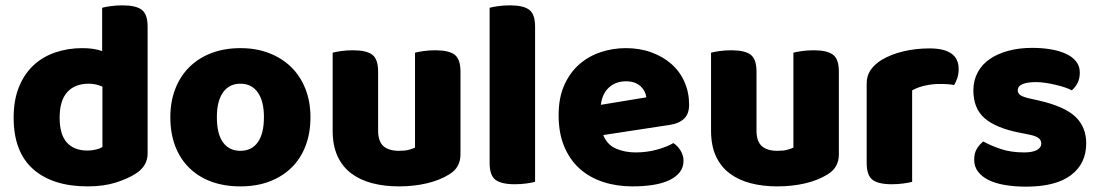

<svg xmlns="http://www.w3.org/2000/svg" viewBox="-20 -681 4112 718"><path d="M288 -501Q331 -501 362 -490V-652Q373 -655 393.5 -658Q414 -661 438 -661Q488 -661 510 -644.5Q532 -628 532 -581V-107Q532 -60 488 -32Q459 -13 413.5 1.5Q368 16 308 16Q177 16 104 -48.5Q31 -113 31 -241Q31 -307 51 -356Q71 -405 105.5 -437Q140 -469 187 -485Q234 -501 288 -501ZM363 -357Q352 -362 339 -365Q326 -368 312 -368Q260 -368 231.5 -336.5Q203 -305 203 -241Q203 -178 230 -148Q257 -118 307 -118Q325 -118 340 -122Q355 -126 363 -131Z M1141 -243Q1141 -183 1122.5 -135Q1104 -87 1069.5 -53.5Q1035 -20 987 -2Q939 16 879 16Q819 16 771 -1.5Q723 -19 688.5 -52.5Q654 -86 635.5 -134Q617 -182 617 -243Q617 -302 636 -350Q655 -398 689.5 -431.5Q724 -465 772 -483Q820 -501 879 -501Q938 -501 986 -482.5Q1034 -464 1068.5 -430.5Q1103 -397 1122 -349Q1141 -301 1141 -243ZM879 -368Q837 -368 814 -335.5Q791 -303 791 -243Q791 -180 814 -148.5Q837 -117 879 -117Q921 -117 944 -149Q967 -181 967 -243Q967 -303 944 -335.5Q921 -368 879 -368Z M1224 -484Q1235 -487 1255.5 -490Q1276 -493 1300 -493Q1350 -493 1372 -476.5Q1394 -460 1394 -413V-193Q1394 -152 1414 -134.5Q1434 -117 1472 -117Q1495 -117 1509.5 -121Q1524 -125 1532 -129V-484Q1543 -487 1563.5 -490Q1584 -493 1608 -493Q1658 -493 1680 -476.5Q1702 -460 1702 -413V-104Q1702 -54 1660 -29Q1625 -7 1576.5 4.5Q1528 16 1471 16Q1417 16 1371.5 4Q1326 -8 1293 -33Q1260 -58 1242 -97.5Q1224 -137 1224 -193Z M1905 8Q1855 8 1833 -8.5Q1811 -25 1811 -72V-652Q1822 -655 1842.5 -658Q1863 -661 1887 -661Q1937 -661 1959 -644.5Q1981 -628 1981 -581V-1Q1970 2 1949.5 5Q1929 8 1905 8Z M2236 -176Q2250 -140 2283 -125.5Q2316 -111 2357 -111Q2399 -111 2437 -121.5Q2475 -132 2498 -146Q2514 -136 2525 -118Q2536 -100 2536 -80Q2536 -55 2522 -37Q2508 -19 2482.5 -7Q2457 5 2422 10.5Q2387 16 2345 16Q2286 16 2235.5 -0.5Q2185 -17 2148 -50Q2111 -83 2090 -133Q2069 -183 2069 -250Q2069 -316 2090.5 -363.5Q2112 -411 2147.5 -441.5Q2183 -472 2228 -486.5Q2273 -501 2320 -501Q2373 -501 2416.5 -485Q2460 -469 2491.5 -441Q2523 -413 2540 -374Q2557 -335 2557 -289Q2557 -255 2538 -237Q2519 -219 2485 -214ZM2321 -377Q2283 -377 2257.5 -354Q2232 -331 2227 -289L2397 -317Q2396 -327 2391 -337.5Q2386 -348 2377 -357Q2368 -366 2354 -371.5Q2340 -377 2321 -377Z M2639 -484Q2650 -487 2670.5 -490Q2691 -493 2715 -493Q2765 -493 2787 -476.5Q2809 -460 2809 -413V-193Q2809 -152 2829 -134.5Q2849 -117 2887 -117Q2910 -117 2924.5 -121Q2939 -125 2947 -129V-484Q2958 -487 2978.5 -490Q2999 -493 3023 -493Q3073 -493 3095 -476.5Q3117 -460 3117 -413V-104Q3117 -54 3075 -29Q3040 -7 2991.5 4.5Q2943 16 2886 16Q2832 16 2786.5 4Q2741 -8 2708 -33Q2675 -58 2657 -97.5Q2639 -137 2639 -193Z M3391 -1Q3380 2 3359.5 5Q3339 8 3315 8Q3265 8 3243 -8.5Q3221 -25 3221 -72V-369Q3221 -398 3236 -419.5Q3251 -441 3277 -457Q3312 -478 3358.5 -489Q3405 -500 3456 -500Q3565 -500 3565 -423Q3565 -405 3560 -389.5Q3555 -374 3548 -363Q3529 -367 3493 -367Q3467 -367 3439.5 -361Q3412 -355 3391 -343Z M4042 -145Q4042 -69 3985 -26Q3928 17 3817 17Q3775 17 3739 11Q3703 5 3677.5 -7.5Q3652 -20 3637.5 -39Q3623 -58 3623 -84Q3623 -108 3633 -124.5Q3643 -141 3657 -152Q3686 -136 3723.5 -123.5Q3761 -111 3810 -111Q3841 -111 3857.5 -120Q3874 -129 3874 -144Q3874 -158 3862 -166Q3850 -174 3822 -179L3792 -185Q3705 -202 3662.5 -238.5Q3620 -275 3620 -343Q3620 -380 3636 -410Q3652 -440 3681 -460Q3710 -480 3750.5 -491Q3791 -502 3840 -502Q3877 -502 3909.5 -496.5Q3942 -491 3966 -480Q3990 -469 4004 -451.5Q4018 -434 4018 -410Q4018 -387 4009.5 -370.5Q4001 -354 3988 -343Q3980 -348 3964 -353.5Q3948 -359 3929 -363.5Q3910 -368 3890.5 -371Q3871 -374 3855 -374Q3822 -374 3804 -366.5Q3786 -359 3786 -343Q3786 -332 3796 -325Q3806 -318 3834 -312L3865 -305Q3961 -283 4001.5 -244.5Q4042 -206 4042 -145Z"/></svg>

Font: Baloo Thambi 2 ExtraBold
Style: Regular
Weight: 800
Designer: Aadarsh Rajan and Ek Type
Foundry: Ek Type
Version: Version 1.640;hotconv 1.0.111;makeotfexe 2.5.65597; ttfautoh